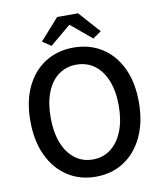

<svg xmlns="http://www.w3.org/2000/svg" viewBox="-100 -1023 955 1119"><g transform="rotate(-10 377.0 -464.0)"><path d="M377 14Q283 14 210.5 -33Q138 -80 97 -166.5Q56 -253 56 -371Q56 -490 97 -574.5Q138 -659 210.5 -704.5Q283 -750 377 -750Q472 -750 544 -704.5Q616 -659 657 -574.5Q698 -490 698 -371Q698 -253 657 -166.5Q616 -80 544 -33Q472 14 377 14ZM377 -88Q438 -88 483.5 -123Q529 -158 554 -221.5Q579 -285 579 -371Q579 -457 554 -519.5Q529 -582 483.5 -615.5Q438 -649 377 -649Q316 -649 270.5 -615.5Q225 -582 200.5 -519.5Q176 -457 176 -371Q176 -285 200.5 -221.5Q225 -158 270.5 -123Q316 -88 377 -88ZM254 -782 203 -816 315 -942H439L551 -816L501 -782L380 -883H375Z"/></g></svg>

Font: Noto Sans TC Thin Medium
Style: Regular
Weight: 500
Version: Version 2.004-H2;hotconv 1.0.118;makeotfexe 2.5.65603